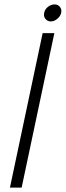

<svg xmlns="http://www.w3.org/2000/svg" viewBox="-20 -849 298 869"><path d="M179 -783Q179 -788 180 -791Q183 -807 197 -818Q211 -829 227 -829Q242 -829 251 -818Q260 -807 257 -791Q253 -775 239 -763.5Q225 -752 210 -752Q197 -752 188 -761Q179 -770 179 -783ZM173 -699H226L78 0H25Z"/></svg>

Font: Prompt ExtraLight
Style: Italic
Weight: 275
Italic angle: -12°
Designer: Katatrad Team
Foundry: CadsonDemak
Version: Version 1.000